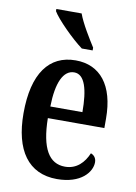

<svg xmlns="http://www.w3.org/2000/svg" viewBox="-87 -823 629 890"><g transform="rotate(10 227.5 -378.0)"><path d="M253 -606H304V-619C280 -657 240 -721 224 -766H105V-756C125 -721 204 -642 253 -606ZM244 10C357 10 405 -51 405 -97C405 -118 393 -130 379 -135C360 -90 326 -53 271 -53C196 -53 156 -118 154 -261H420V-305C420 -463 350 -547 235 -547C111 -547 39 -452 39 -264C39 -90 109 10 244 10ZM307 -316H156C158 -429 187 -491 238 -491C288 -491 307 -422 307 -316Z"/></g></svg>

Font: Noto Serif Hebrew ExtraCondensed SemiBold
Style: Regular
Weight: 600
Width: 2
Designer: Monotype Design Team
Foundry: Monotype Imaging Inc.
Version: Version 2.004